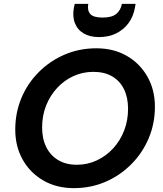

<svg xmlns="http://www.w3.org/2000/svg" viewBox="-20 -962 845 994"><path d="M362 12Q273 12 204.5 -27.5Q136 -67 97.5 -135.5Q59 -204 59 -291Q59 -379 91 -455Q123 -531 181 -589Q239 -647 315 -679.5Q391 -712 479 -712Q568 -712 636 -673Q704 -634 743 -565.5Q782 -497 782 -410Q782 -322 749.5 -245.5Q717 -169 659 -111Q601 -53 525.5 -20.5Q450 12 362 12ZM378 -109Q433 -109 481 -131.5Q529 -154 565.5 -193.5Q602 -233 622.5 -285.5Q643 -338 643 -399Q643 -457 622 -500Q601 -543 561 -566.5Q521 -590 463 -590Q408 -590 360 -568Q312 -546 275.5 -506.5Q239 -467 218.5 -415Q198 -363 198 -302Q198 -244 219.5 -200.5Q241 -157 281.5 -133Q322 -109 378 -109ZM493 -770Q445 -770 413 -789Q381 -808 367.5 -843Q354 -878 363 -925L367 -942H437Q431 -909 447 -890Q463 -871 511 -871Q559 -871 582 -890Q605 -909 611 -942H682L679 -925Q671 -877 645.5 -842.5Q620 -808 581 -789Q542 -770 493 -770Z"/></svg>

Font: DM Sans 24pt
Style: Bold Italic
Weight: 700
Italic angle: -10°
Designer: Colophon Foundry, Jonny Pinhorn
Foundry: Colophon Foundry
Version: Version 4.004;gftools[0.9.30]